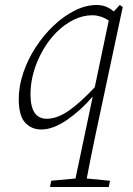

<svg xmlns="http://www.w3.org/2000/svg" viewBox="-20 -505 532 768"><path d="M102 -127Q102 -30 167 -30Q209 -30 255.5 -62.5Q302 -95 359 -156L415 -423Q398 -434 381.5 -439Q365 -444 350 -444Q311 -444 274 -425.5Q237 -407 205 -375Q159 -328 130.5 -261.5Q102 -195 102 -127ZM145 13Q106 13 80.5 -14.5Q55 -42 55 -109Q55 -160 73 -213.5Q91 -267 122.5 -315.5Q154 -364 194 -402Q234 -440 278.5 -462.5Q323 -485 367 -485Q406 -485 435 -459L459 -485L471 -477L361 39Q352 82 343.5 124Q335 166 327 209L420 218L415 243H180L185 218L282 209L351 -119Q303 -63 247.5 -25Q192 13 145 13Z"/></svg>

Font: Source Serif Pro Light
Style: Italic
Weight: 300
Italic angle: -12°
Designer: Frank Grießhammer
Foundry: Adobe Systems Incorporated
Version: Version 3.001;hotconv 1.0.111;makeotfexe 2.5.65597